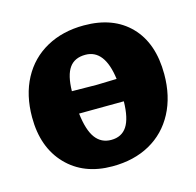

<svg xmlns="http://www.w3.org/2000/svg" viewBox="-79 -559 669 654"><g transform="rotate(-15 255.5 -232.5)"><path d="M492 -246Q492 -168 461 -109.5Q430 -51 373.5 -19.5Q317 12 241 12Q140 12 79.5 -51Q19 -114 19 -220Q19 -298 50 -356Q81 -414 138 -445.5Q195 -477 270 -477Q374 -477 433 -416Q492 -355 492 -246ZM173 -271 261 -270 331 -272Q317 -379 249 -379Q211 -379 192.5 -353Q174 -327 173 -271ZM335 -192 177 -191Q184 -131 204.5 -103.5Q225 -76 260 -76Q297 -76 315.5 -104Q334 -132 335 -192Z"/></g></svg>

Font: Alegreya ExtraBold
Style: Regular
Weight: 800
Designer: Juan Pablo del Peral
Foundry: Huerta Tipografica
Version: Version 2.007; ttfautohint (v1.6)